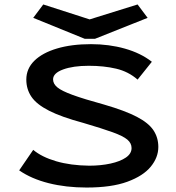

<svg xmlns="http://www.w3.org/2000/svg" viewBox="-20 -830 790 861"><path d="M368 11Q276 11 198.5 -8.5Q121 -28 66 -66L129 -158Q167 -126 231.5 -107Q296 -88 380 -87Q432 -87 475.5 -96.5Q519 -106 544.5 -123.5Q570 -141 570 -166Q570 -188 551 -204Q532 -220 485 -237Q438 -254 353 -279Q256 -305 200 -333.5Q144 -362 121 -396Q98 -430 98 -473Q98 -522 134 -557.5Q170 -593 235.5 -612.5Q301 -632 388 -632Q469 -632 540 -612Q611 -592 661 -553L597 -473Q556 -509 501 -522Q446 -535 378 -535Q308 -535 263 -518.5Q218 -502 218 -474Q218 -454 237.5 -438Q257 -422 306.5 -404Q356 -386 447 -361Q540 -334 593 -306.5Q646 -279 668 -246Q690 -213 690 -171Q690 -124 656 -82.5Q622 -41 551 -15Q480 11 368 11ZM597 -810 642 -750 406 -656H360L129 -750L174 -810L382 -743Z"/></svg>

Font: Inconsolata ExtraExpanded
Style: Bold
Weight: 700
Width: 8
Monospace: yes
Designer: Raph Levien, Cyreal, Brenton Simpson
Foundry: Raph Levien, Cyreal, Google
Version: Version 3.100; ttfautohint (v1.8.4.7-5d5b)